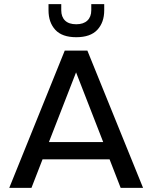

<svg xmlns="http://www.w3.org/2000/svg" viewBox="-20 -914 741 934"><path d="M25 0 295 -668H405L676 0H567L513 -139H187L133 0ZM218 -223H482L350 -562ZM351 -733Q282 -733 249 -769Q216 -805 216 -864V-894H278V-864Q278 -832 296.5 -814Q315 -796 351 -796Q386 -796 405 -814Q424 -832 424 -864V-894H487V-864Q487 -805 453.5 -769Q420 -733 351 -733Z"/></svg>

Font: Gantari Medium
Style: Regular
Weight: 500
Designer: Anugrah Pasau
Foundry: Lafontype
Version: Version 1.000; ttfautohint (v1.8.4.7-5d5b)